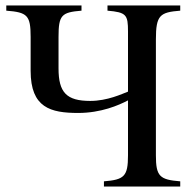

<svg xmlns="http://www.w3.org/2000/svg" viewBox="-20 -682 697 702"><path d="M639 0V-19C564 -25 550 -37 550 -114V-538C550 -627 565 -637 639 -643V-662H373V-643C442 -637 448 -628 448 -567V-347C427 -339 373 -313 310 -313C223 -313 194 -344 194 -432V-547C194 -627 205 -637 278 -643V-662H3V-643C80 -637 92 -626 92 -547V-423C92 -288 165 -269 266 -269C349 -269 414 -297 448 -315V-114C448 -37 434 -25 360 -19V0Z"/></svg>

Font: XITS
Style: Regular
Weight: 400
Designer: MicroPress Inc., with final additions and corrections provided by Coen Hoffman, Elsevier (retired)
Version: Version 1.302